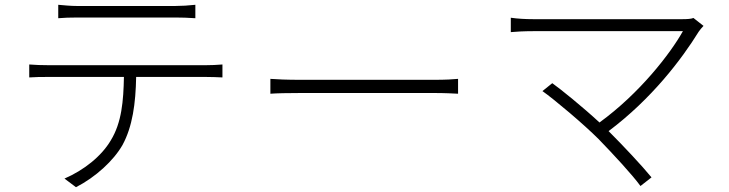

<svg xmlns="http://www.w3.org/2000/svg" viewBox="-20 -744 3040 801"><path d="M223 -724V-668C245 -670 272 -671 305 -671C358 -671 657 -671 710 -671C735 -671 768 -670 795 -668V-724C769 -721 735 -719 710 -719C657 -719 358 -719 303 -719C272 -719 249 -722 223 -724ZM102 -475V-421C129 -423 153 -423 183 -423H497C495 -323 488 -233 442 -158C403 -92 330 -34 249 1L297 37C379 -5 454 -74 491 -139C533 -216 546 -313 548 -423H838C860 -423 888 -422 908 -421V-475C885 -473 859 -472 838 -472C788 -472 238 -472 183 -472C152 -472 128 -473 102 -475Z M1108 -415V-353C1135 -355 1180 -356 1235 -356C1283 -356 1724 -356 1790 -356C1836 -356 1873 -354 1891 -353V-415C1871 -413 1841 -411 1789 -411C1724 -411 1282 -411 1235 -411C1176 -411 1134 -413 1108 -415Z M2477 -164C2539 -100 2617 -16 2652 32L2698 -4C2658 -53 2581 -135 2519 -197C2699 -332 2824 -497 2895 -612C2900 -619 2907 -628 2915 -636L2873 -669C2863 -665 2847 -664 2826 -664C2730 -664 2249 -664 2205 -664C2170 -664 2139 -666 2111 -670V-610C2130 -612 2167 -614 2205 -614C2252 -614 2738 -614 2829 -614C2777 -521 2649 -355 2481 -233C2412 -297 2318 -373 2284 -397L2243 -364C2293 -329 2416 -225 2477 -164Z"/></svg>

Font: Noto Sans SC Light
Style: Regular
Weight: 300
Designer: Ryoko NISHIZUKA 西塚涼子 (kana, bopomofo & ideographs); Paul D. Hunt (Latin, Greek & Cyrillic); Sandoll Communications 산돌커뮤니
Foundry: Adobe
Version: Version 2.004;hotconv 1.0.118;makeotfexe 2.5.65603